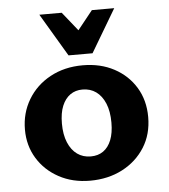

<svg xmlns="http://www.w3.org/2000/svg" viewBox="-52 -757 713 812"><g transform="rotate(-5 304.5 -351.0)"><path d="M298 8Q224 8 166 -23.5Q108 -55 75 -109Q42 -163 42 -231Q42 -301 76 -358Q110 -415 170.5 -448Q231 -481 309 -481Q384 -481 442 -450Q500 -419 533 -364.5Q566 -310 566 -239Q566 -166 531 -110.5Q496 -55 435.5 -23.5Q375 8 298 8ZM310 -94Q341 -94 363 -109.5Q385 -125 397 -155Q409 -185 409 -229Q409 -277 395 -310.5Q381 -344 356.5 -361.5Q332 -379 299 -379Q269 -379 247 -363.5Q225 -348 212.5 -318Q200 -288 200 -243Q200 -196 214 -162.5Q228 -129 252.5 -111.5Q277 -94 310 -94ZM253 -528 280 -600 368 -710H463L355 -528ZM253 -528 145 -710H240L329 -599L355 -528Z"/></g></svg>

Font: Ysabeau SC ExtraBold
Style: Regular
Weight: 800
Designer: Christian Thalmann (Catharsis Fonts)
Version: Version 2.001;gftools[0.9.30]; featfreeze: smcp